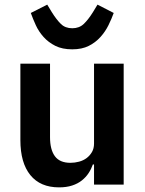

<svg xmlns="http://www.w3.org/2000/svg" viewBox="-20 -797 628 829"><path d="M386 -87H381Q374 -67 362.5 -49.5Q351 -32 333.5 -18Q316 -4 291.5 4Q267 12 235 12Q154 12 111 -41Q68 -94 68 -192V-522H196V-205Q196 -151 217 -122.5Q238 -94 284 -94Q303 -94 321.5 -99Q340 -104 354 -114.5Q368 -125 377 -140.5Q386 -156 386 -177V-522H514V0H386ZM292 -584Q249 -584 219 -599Q189 -614 168 -637.5Q147 -661 134.5 -688.5Q122 -716 113 -741L184 -777L204 -744Q224 -712 243 -693.5Q262 -675 292 -675Q322 -675 341.5 -693.5Q361 -712 381 -744L401 -777L471 -741Q462 -716 448.5 -688.5Q435 -661 414 -637.5Q393 -614 363.5 -599Q334 -584 292 -584Z"/></svg>

Font: IBM Plex Sans SmBld
Style: Regular
Weight: 600
Designer: Mike Abbink, Paul van der Laan, Pieter van Rosmalen
Foundry: Bold Monday
Version: Version 3.005